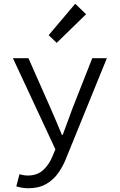

<svg xmlns="http://www.w3.org/2000/svg" viewBox="-20 -797 640 1026"><path d="M131 209Q115 209 97.5 206Q80 203 67 199L84 134Q94 137 105.5 139Q117 141 128 141Q179 141 211 111.5Q243 82 261 37L276 1L49 -486H132L251 -217Q265 -185 280.5 -148.5Q296 -112 311 -76H315Q328 -111 341.5 -147.5Q355 -184 367 -217L473 -486H551L337 40Q319 88 292 126.5Q265 165 225.5 187Q186 209 131 209ZM283 -568 240 -609 382 -777 440 -721Z"/></svg>

Font: Source Code Pro
Style: Regular
Weight: 400
Monospace: yes
Designer: Paul D. Hunt, Teo Tuominen
Foundry: Adobe Systems Incorporated
Version: Version 1.018;hotconv 1.0.116;makeotfexe 2.5.65601